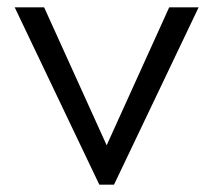

<svg xmlns="http://www.w3.org/2000/svg" viewBox="-20 -492 580 522"><path d="M520 -472 290 10H250L20 -472H100L270 -97L440 -472Z"/></svg>

Font: Madhuban Light
Style: Regular
Weight: 300
Designer: jaikishan Patel
Foundry: MagicType
Version: Version 1.000